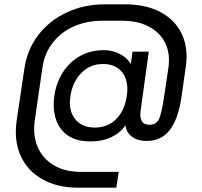

<svg xmlns="http://www.w3.org/2000/svg" viewBox="-20 -648 934 888"><path d="M342 220Q244 220 175.5 181Q107 142 75.5 72.5Q44 3 57 -90L93 -332Q106 -420 157.5 -486.5Q209 -553 288.5 -590.5Q368 -628 466 -628H557Q655 -628 722.5 -592Q790 -556 821 -490.5Q852 -425 839 -337L819 -197Q804 -97 765 -46.5Q726 4 657 4Q617 4 590.5 -15.5Q564 -35 560 -69Q541 -37 498.5 -15.5Q456 6 398 6Q334 6 294.5 -21Q255 -48 239 -95.5Q223 -143 231 -202Q239 -263 269.5 -311.5Q300 -360 348.5 -388Q397 -416 461 -416Q501 -416 535 -398Q569 -380 585 -352L593 -409H668L630 -133Q626 -105 636 -88Q646 -71 671 -71Q704 -71 716 -99Q728 -127 738 -195L759 -335Q768 -400 744.5 -448.5Q721 -497 669.5 -524.5Q618 -552 545 -552H453Q379 -552 319.5 -525Q260 -498 222.5 -448.5Q185 -399 176 -334L141 -92Q131 -21 154.5 32.5Q178 86 229 116.5Q280 147 355 147H529L518 220ZM418 -58Q478 -58 517 -97Q556 -136 566 -202Q577 -269 547.5 -310.5Q518 -352 456 -352Q398 -352 357.5 -312Q317 -272 306 -206Q295 -139 326.5 -98.5Q358 -58 418 -58Z"/></svg>

Font: Host Grotesk
Style: Italic
Weight: 400
Italic angle: -8°
Designer: Doğukan Karapınar based on Poppins by Indian Type Foundry, Jonny Pinhorn
Foundry: Element Type
Version: Version 1.001; ttfautohint (v1.8.4.7-5d5b)